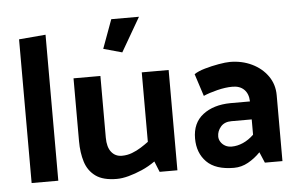

<svg xmlns="http://www.w3.org/2000/svg" viewBox="-53 -831 1434 925"><g transform="rotate(-5 664.5 -368.5)"><path d="M194 0V-706L65 -695V0Z M640 -485V-149Q624 -137 603.5 -124Q583 -111 559.5 -102Q536 -93 510 -93Q478 -93 459 -117Q440 -141 440 -187V-485H310V-181Q310 -125 324 -80.5Q338 -36 374 -10Q410 16 476 16Q502 16 533.5 7.5Q565 -1 598.5 -15.5Q632 -30 663 -52L684 0H770V-485ZM555 -589 650 -753H516L465 -614Z M980 -145Q980 -171 998 -192Q1016 -213 1050 -213H1148V-139Q1123 -115 1095.5 -103Q1068 -91 1041 -91Q1023 -91 1009.5 -98.5Q996 -106 988 -118.5Q980 -131 980 -145ZM928 -346Q955 -358 995 -368Q1035 -378 1069 -378Q1105 -378 1125.5 -357.5Q1146 -337 1147 -301V-300H1052Q970 -299 919 -259.5Q868 -220 868 -145Q868 -75 911 -31.5Q954 12 1043 12Q1079 12 1111.5 -6Q1144 -24 1171 -52L1193 0H1278V-319Q1278 -371 1249.5 -411.5Q1221 -452 1173 -475Q1125 -498 1067 -498Q1047 -498 1012.5 -492Q978 -486 945 -476.5Q912 -467 893 -454Z"/></g></svg>

Font: Catamaran
Style: Bold
Weight: 700
Designer: Pria Ravichandran
Version: Version 2.000